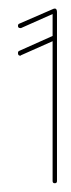

<svg xmlns="http://www.w3.org/2000/svg" viewBox="-20 -765 163 438"><path d="M28 -639Q28 -638 26 -638Q21 -638 21 -644Q21 -648 24 -649L100 -683V-733L28 -701Q28 -701 26 -701Q21 -701 21 -706Q21 -710 24 -711L100 -744Q110 -749 110 -737V-352Q110 -347 105 -347Q100 -347 100 -352V-671Z"/></svg>

Font: Libertine Sup Thin
Style: Regular
Weight: 100
Designer: Bastien Sozeau
Foundry: NBR — Bastien Sozeau
Version: Version 2.003; ttfautohint (v1.8.4.7-5d5b);gftools[0.9.33]